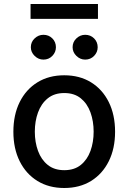

<svg xmlns="http://www.w3.org/2000/svg" viewBox="-20 -929 642 960"><path d="M301.1 11Q224.4 11 167.3 -24.1Q110.1 -59.3 78.5 -122.7Q46.9 -186.1 46.9 -270.2Q46.9 -355.1 78.5 -418.7Q110.1 -482.2 167.3 -517.4Q224.4 -552.6 301.1 -552.6Q378.2 -552.6 435.2 -517.4Q492.2 -482.2 523.8 -418.7Q555.4 -355.1 555.4 -270.2Q555.4 -186.1 523.8 -122.7Q492.2 -59.3 435.2 -24.1Q378.2 11 301.1 11ZM301.5 -78.1Q351.6 -78.1 384.1 -104.4Q416.5 -130.7 432.4 -174.5Q448.2 -218.4 448.2 -270.6Q448.2 -322.8 432.4 -366.8Q416.5 -410.9 384.1 -437.3Q351.6 -463.8 301.5 -463.8Q251.4 -463.8 218.8 -437.3Q186.1 -410.9 170.1 -366.8Q154.1 -322.8 154.1 -270.6Q154.1 -218.4 170.1 -174.5Q186.1 -130.7 218.8 -104.4Q251.4 -78.1 301.5 -78.1ZM197.1 -631Q172.2 -631 153.2 -649.5Q134.2 -668 134.2 -692.8Q134.2 -719.1 153.2 -737Q172.2 -755 197.1 -755Q223.7 -755 241.7 -737Q259.6 -719.1 259.6 -692.8Q259.6 -668 241.7 -649.5Q223.7 -631 197.1 -631ZM405.9 -631Q381 -631 362 -649.5Q343 -668 343 -692.8Q343 -719.1 362 -737Q381 -755 405.9 -755Q432.5 -755 450.5 -737Q468.4 -719.1 468.4 -692.8Q468.4 -668 450.5 -649.5Q432.5 -631 405.9 -631ZM469.8 -909.1V-834.5H132.8V-909.1Z"/></svg>

Font: Inter Zeller Medium
Style: Regular
Weight: 500
Designer: Rasmus Andersson; Joe Bland
Foundry: zeller
Version: Version 3.015;git-dec3a8cb1